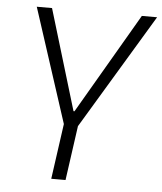

<svg xmlns="http://www.w3.org/2000/svg" viewBox="-51 -745 668 790"><g transform="rotate(5 283.0 -350.0)"><path d="M69 -700H132L257 -285H261L503 -700H566L281 -226H223ZM227 -264H286L249 0H190Z"/></g></svg>

Font: Pathway Extreme 8pt Thin 12pt
Style: Italic
Weight: 100
Italic angle: -8°
Version: Version 1.001;gftools[0.9.26]